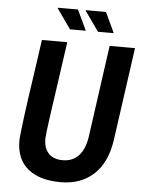

<svg xmlns="http://www.w3.org/2000/svg" viewBox="-58 -899 709 957"><g transform="rotate(5 296.5 -420.5)"><path d="M282 12Q176 12 117.5 -36Q59 -84 59 -176Q59 -186 62.5 -218.5Q66 -251 72 -297.5Q78 -344 85.5 -396.5Q93 -449 100.5 -500Q108 -551 114 -593Q120 -635 123.5 -660.5Q127 -686 127 -686H254Q254 -686 250.5 -661Q247 -636 241 -594.5Q235 -553 228 -503Q221 -453 213.5 -402Q206 -351 200 -307.5Q194 -264 190.5 -234.5Q187 -205 187 -199Q187 -150 211.5 -124Q236 -98 282 -98Q332 -98 362.5 -131Q393 -164 402 -227L466 -686H593L528 -223Q512 -108 447.5 -48Q383 12 282 12ZM402 -751 332 -850 333 -853H433L481 -751ZM262 -751 192 -850 193 -853H293L341 -751Z"/></g></svg>

Font: Archivo Narrow
Style: Bold Italic
Weight: 700
Italic angle: -8°
Designer: Hector Gatti
Foundry: Omnibus-Type
Version: Version 3.002